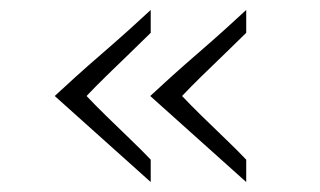

<svg xmlns="http://www.w3.org/2000/svg" viewBox="-20 -433 643 386"><path d="M90 -240Q106 -255 131.5 -278Q157 -301 186.5 -326.5Q216 -352 241.5 -375Q267 -398 283 -413V-367Q266 -350 242 -327Q218 -304 194.5 -281Q171 -258 154 -240Q171 -222 194.5 -199Q218 -176 242 -153Q266 -130 283 -112V-67ZM282 -240Q298 -255 323.5 -278Q349 -301 378.5 -326.5Q408 -352 433.5 -375Q459 -398 475 -413V-367Q458 -350 434 -327Q410 -304 386.5 -281Q363 -258 346 -240Q363 -222 386.5 -199Q410 -176 434 -153Q458 -130 475 -112V-67Z"/></svg>

Font: Synthetic Light
Style: Regular
Weight: 300
Designer: Santiago Orozco
Foundry: Typemade
Version: Version 2.000; ttfautohint (v1.8.4.7-5d5b)